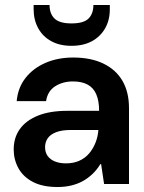

<svg xmlns="http://www.w3.org/2000/svg" viewBox="-20 -739 579 771"><path d="M211 12Q151 12 112 -8.5Q73 -29 54 -63.5Q35 -98 35 -139Q35 -186 59.5 -220.5Q84 -255 132 -274.5Q180 -294 251 -294H378Q378 -334 366.5 -360.5Q355 -387 331.5 -399.5Q308 -412 273 -412Q232 -412 201.5 -392.5Q171 -373 165 -333H47Q52 -387 82.5 -426Q113 -465 162.5 -486.5Q212 -508 274 -508Q345 -508 395.5 -483.5Q446 -459 472 -414Q498 -369 498 -305V0H398L386 -80H383Q369 -57 351 -40Q333 -23 312 -11.5Q291 0 265.5 6Q240 12 211 12ZM245 -83Q275 -83 298.5 -93.5Q322 -104 338 -123Q354 -142 363.5 -166Q373 -190 375 -216V-217H264Q228 -217 205 -208Q182 -199 171.5 -183.5Q161 -168 161 -148Q161 -127 171.5 -112.5Q182 -98 201 -90.5Q220 -83 245 -83ZM267 -555Q220 -555 186 -573.5Q152 -592 133.5 -625.5Q115 -659 115 -703V-719H179Q179 -684 199 -664.5Q219 -645 267 -645Q316 -645 335.5 -664.5Q355 -684 355 -719H421V-702Q421 -658 402 -625Q383 -592 349 -573.5Q315 -555 267 -555Z"/></svg>

Font: DM Sans 36pt SemiBold
Style: Regular
Weight: 600
Designer: Colophon Foundry, Jonny Pinhorn
Foundry: Colophon Foundry
Version: Version 4.004;gftools[0.9.30]